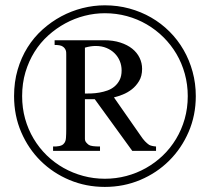

<svg xmlns="http://www.w3.org/2000/svg" viewBox="-20 -698 800 733"><path d="M727.5 -331.1Q727.5 -257.8 700.2 -194.6Q672.9 -131.3 625.7 -84.5Q578.6 -37.6 515.4 -11Q452.1 15.6 380.4 15.6Q308.6 15.6 245.6 -10.7Q182.6 -37.1 135.5 -83.5Q88.4 -129.9 61 -193.4Q33.7 -256.8 33.7 -331.1Q33.7 -385.3 47.4 -431.9Q61 -478.5 85.2 -517.1Q109.4 -555.7 142.6 -585.4Q175.8 -615.2 214.1 -635.7Q252.4 -656.2 294.9 -667Q337.4 -677.7 380.4 -677.7Q429.2 -677.7 473.9 -665.5Q518.6 -653.3 557.1 -631.1Q595.7 -608.9 627.2 -577.4Q658.7 -545.9 680.9 -507.3Q703.1 -468.8 715.3 -424.1Q727.5 -379.4 727.5 -331.1ZM696.8 -331.1Q696.8 -375.5 685.5 -416.3Q674.3 -457 653.6 -492.2Q632.8 -527.3 604 -555.9Q575.2 -584.5 540 -605Q504.9 -625.5 464.4 -636.5Q423.8 -647.5 380.4 -647.5Q341.3 -647.5 303 -637.7Q264.6 -627.9 229.5 -608.9Q194.3 -589.8 164.1 -562.5Q133.8 -535.2 111.8 -500Q89.8 -464.8 77.1 -422.4Q64.5 -379.9 64.5 -331.1Q64.5 -285.6 75.9 -244.6Q87.4 -203.6 108.4 -168.5Q129.4 -133.3 158.4 -105Q187.5 -76.7 222.7 -56.9Q257.8 -37.1 297.6 -26.4Q337.4 -15.6 380.4 -15.6Q422.4 -15.6 462.2 -26.1Q502 -36.6 537.1 -56.4Q572.3 -76.2 601.6 -104.2Q630.9 -132.3 652.1 -167.5Q673.3 -202.6 685.1 -243.9Q696.8 -285.2 696.8 -331.1ZM484.9 -122.1 341.8 -319.3H304.2V-168.5Q304.2 -160.2 308.8 -154.5Q313.5 -148.9 318.8 -145Q323.7 -141.6 335 -140.1Q346.2 -138.7 361.8 -138.7V-122.1H182.6V-138.7Q188.5 -138.7 194.6 -138.9Q200.7 -139.2 206.3 -140.4Q211.9 -141.6 216.8 -144Q221.7 -146.5 225.1 -151.4Q231 -158.2 231.9 -172.4Q232.9 -186.5 232.9 -205.1V-489.3Q232.9 -500.5 231.9 -503.4Q230.5 -508.3 227.5 -512.7Q224.6 -517.1 219.2 -520.5Q210.9 -526.4 188.5 -526.4V-544.4H377.4Q412.1 -544.4 439.2 -535.6Q466.3 -526.9 484.9 -512Q503.4 -497.1 512.9 -477.3Q522.5 -457.5 522.5 -435.1Q522.5 -407.7 511 -388.7Q499.5 -369.6 483.2 -356.9Q466.8 -344.2 448.2 -336.9Q429.7 -329.6 415 -326.2L516.1 -181.2Q525.9 -166.5 533.7 -158.4Q541.5 -150.4 549.3 -145Q558.6 -140.1 575.7 -138.7V-122.1ZM444.3 -429.2Q444.3 -447.8 437.5 -464.6Q430.7 -481.4 417.7 -494.4Q404.8 -507.3 386.5 -514.9Q368.2 -522.5 345.2 -522.5Q326.2 -522.5 304.2 -516.1V-340.8Q314.5 -340.8 329.1 -341.3Q343.8 -341.8 359.4 -344.5Q375 -347.2 390.1 -352.5Q405.3 -357.9 417.2 -367.9Q429.2 -377.9 436.8 -392.8Q444.3 -407.7 444.3 -429.2Z"/></svg>

Font: Doulos SIL Compact
Style: Regular
Weight: 400
Designer: Walt Agee, Victor Gaultney, Peter Martin, Debbi Hosken
Foundry: SIL International
Version: Version 4.110; 2011; Maintenance release ; LnSpcTght